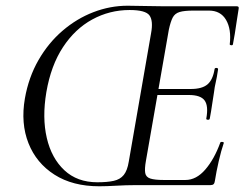

<svg xmlns="http://www.w3.org/2000/svg" viewBox="-20 -647 854 671"><path d="M327 4Q234 4 170.5 -36.5Q107 -77 79.5 -146.5Q52 -216 67 -303Q80 -377 114.5 -437Q149 -497 198.5 -539.5Q248 -582 306.5 -604.5Q365 -627 426 -627Q452 -627 488.5 -626Q525 -625 556 -625H808Q816 -625 814 -616Q811 -598 807.5 -574.5Q804 -551 800.5 -528.5Q797 -506 794 -492Q793 -488 787.5 -489Q782 -490 783 -493Q789 -545 770 -577.5Q751 -610 710 -610H656Q624 -610 607.5 -605Q591 -600 583.5 -585.5Q576 -571 570 -543L490 -85Q485 -57 487.5 -42.5Q490 -28 505.5 -23Q521 -18 552 -18H628Q666 -18 697.5 -54.5Q729 -91 750 -149Q752 -152 757.5 -151Q763 -150 762 -147Q753 -121 744.5 -84Q736 -47 731 -15Q730 -7 726.5 -3.5Q723 0 715 0H451Q421 0 386.5 2Q352 4 327 4ZM320 -10Q355 -10 377.5 -15Q400 -20 412.5 -35.5Q425 -51 430 -82L508 -531Q516 -574 502.5 -593Q489 -612 433 -612Q363 -612 302.5 -579Q242 -546 200 -482Q158 -418 142 -325Q127 -236 143.5 -165Q160 -94 205 -52Q250 -10 320 -10ZM713 -232Q712 -228 706 -228.5Q700 -229 701 -233Q709 -277 695 -296Q681 -315 640 -315H504L506 -336H647Q686 -336 705 -352Q724 -368 730 -406Q731 -410 737 -409.5Q743 -409 742 -404Q738 -376 734 -359.5Q730 -343 728 -325Q724 -302 721 -280Q718 -258 713 -232Z"/></svg>

Font: Cormorant
Style: Italic
Weight: 400
Italic angle: -10°
Designer: Christian Thalmann (Catharsis Fonts)
Foundry: Catharsis Fonts
Version: Version 4.000